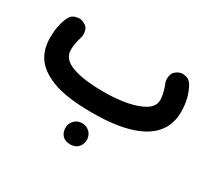

<svg xmlns="http://www.w3.org/2000/svg" viewBox="-128 -574 1127 1041"><g transform="rotate(30 435.0 -53.5)"><path d="M24.4 -182.1C24.4 -91.8 64.9 -35.2 125.5 -0.5C155.3 16.6 188.5 29.8 224.1 38.1C295.4 54.7 368.2 57.1 422.9 57.1C546.4 57.1 841.3 44.4 841.3 -187C841.3 -244.6 829.1 -294.9 804.2 -338.4C794.9 -354 784.7 -363.3 772.9 -366.7C761.2 -370.1 752.4 -371.6 746.6 -371.6C735.8 -371.6 725.6 -368.7 715.3 -362.8C700.2 -353.5 691.4 -343.8 688.5 -333C685.5 -321.8 684.1 -313.5 684.1 -307.1C684.1 -296.4 686.5 -285.2 691.4 -273.9C694.8 -266.6 698.7 -254.4 703.6 -236.8C708.5 -218.8 710.9 -202.1 710.9 -187C710.9 -161.1 697.8 -140.1 671.9 -123C619.6 -89.4 528.3 -72.3 422.9 -72.3C339.4 -72.3 273.9 -80.6 226.6 -97.7C178.7 -114.7 154.8 -142.6 154.8 -182.1C154.8 -207 160.6 -238.8 167 -256.8C170.9 -268.6 172.9 -279.3 172.9 -289.1C172.9 -296.4 170.9 -305.7 167.5 -316.9C164.1 -327.6 154.3 -336.9 138.2 -344.7C128.9 -349.1 119.6 -351.6 109.9 -351.6C102.5 -351.6 93.3 -349.6 81.1 -345.7C68.8 -341.3 58.6 -331.5 50.8 -315.4C30.8 -275.9 24.4 -226.6 24.4 -182.1ZM340.8 197.3C340.8 208 342.3 217.8 345.7 226.6C353.5 246.6 370.6 265.1 407.2 265.1C460.4 265.1 474.6 224.1 474.6 197.8C474.6 186.5 471.2 174.8 464.4 163.1C453.1 146 434.1 132.8 406.7 132.8C387.7 132.8 371.6 139.6 359.4 152.8C347.2 166 340.8 180.7 340.8 197.3Z"/></g></svg>

Font: Mikhak
Style: Bold
Weight: 700
Designer: Amin Abedi
Version: Version 3.2